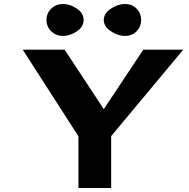

<svg xmlns="http://www.w3.org/2000/svg" viewBox="-20 -942 947 962"><path d="M94 -693H304L500 -395L698 -693H898L537 -260V0H373V-259ZM237 -785Q213 -808 213 -842Q213 -876 237 -899Q261 -922 296 -922Q331 -922 365 -899Q399 -876 399 -842Q399 -808 365 -785Q331 -762 296 -762Q261 -762 237 -785ZM535.5 -785.5Q500 -809 500 -842Q500 -875 535.5 -898.5Q571 -922 606 -922Q641 -922 664 -899Q687 -876 687 -842Q687 -808 664 -785Q641 -762 606 -762Q571 -762 535.5 -785.5Z"/></svg>

Font: Fix15 Mono
Style: Bold
Weight: 700
Designer: Carrois Corporate & Edenspiekermann AG
Foundry: Carrois Corporate GbR & Edenspiekermann AG
Version: Version 3.206